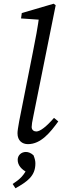

<svg xmlns="http://www.w3.org/2000/svg" viewBox="-20 -761 333 1031"><path d="M130 13C200 13 250 -50 293 -109L270 -128C230 -82 196 -55 175 -55C162 -55 150 -63 150 -79C150 -89 153 -110 159 -137L279 -733L268 -741L97 -691L93 -662L210 -654L192 -685C183 -616 170 -547 156 -478L83 -110C77 -76 74 -58 74 -45C74 -6 99 13 130 13ZM63 250C127 214 170 184 170 117C170 105 168 93 160 73C147 61 133 55 119 55C95 55 75 72 75 97C75 126 95 150 129 166L132 132C108 182 90 199 48 227L63 250Z"/></svg>

Font: Source Serif Variable
Style: Italic
Weight: 389
Italic angle: -12°
Designer: Frank Grießhammer
Foundry: Adobe Systems Incorporated
Version: Version 3.001;hotconv 1.0.111;makeotfexe 2.5.65597